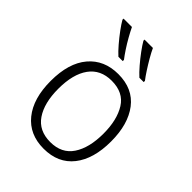

<svg xmlns="http://www.w3.org/2000/svg" viewBox="-220 -880 1003 1003"><g transform="rotate(45 281.5 -378.0)"><path d="M282 10Q177 10 117.5 -63.5Q58 -137 58 -267Q58 -399 118.5 -470.5Q179 -542 283 -542Q391 -542 448 -467.5Q505 -393 505 -266Q505 -137 447 -63.5Q389 10 282 10ZM282 -39Q366 -39 407 -100.5Q448 -162 448 -267Q448 -368 409 -430.5Q370 -493 283 -493Q201 -493 158 -433.5Q115 -374 115 -266Q115 -161 156.5 -100Q198 -39 282 -39ZM374 -606Q354 -624 330 -652Q306 -680 285 -708.5Q264 -737 252 -758V-766H314Q324 -744 340.5 -715.5Q357 -687 374.5 -660Q392 -633 406 -615V-606ZM219 -606Q199 -624 175 -652Q151 -680 130 -708.5Q109 -737 97 -758V-766H159Q170 -743 186 -714.5Q202 -686 219.5 -659.5Q237 -633 251 -615V-606Z"/></g></svg>

Font: Noto Sans Mono SemiCondensed Light
Style: Regular
Weight: 300
Width: 4
Designer: Monotype Design Team
Foundry: Monotype Imaging Inc.
Version: Version 2.014; ttfautohint (v1.8.4.7-5d5b)